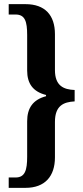

<svg xmlns="http://www.w3.org/2000/svg" viewBox="-20 -780 401 926"><path d="M22 126H103C197 126 245 70 245 -21V-192C245 -271 287 -288 340 -291V-346C287 -348 245 -366 245 -442V-615C245 -707 197 -760 103 -760H22V-710H55C101 -710 111 -676 111 -611V-440C111 -378 138 -338 202 -322V-316C138 -299 111 -258 111 -195V-24C111 40 101 76 55 76H22Z"/></svg>

Font: Noto Serif Lao ExtraCondensed
Style: Bold
Weight: 700
Width: 2
Designer: Monotype Design Team
Foundry: Monotype Imaging Inc.
Version: Version 2.003